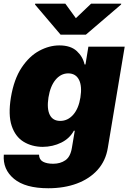

<svg xmlns="http://www.w3.org/2000/svg" viewBox="-40 -797 691 1033"><path d="M219.7 215.8Q96.2 215.8 35.2 165Q-25.9 114.3 -19.5 35.2H169.9Q170.9 62 191.4 73Q211.9 84 246.1 84Q284.7 84 311.8 65.2Q338.9 46.4 346.7 -1L362.3 -93.8H357.4Q335 -52.2 289.8 -29.8Q244.6 -7.3 189.5 -6.8Q131.3 -7.3 86.9 -34.4Q42.5 -61.5 22.9 -119.9Q3.4 -178.2 18.6 -272.5Q35.2 -371.6 76.4 -433.3Q117.7 -495.1 171.4 -523.9Q225.1 -552.7 279.3 -552.7Q339.8 -552.7 372.8 -522.5Q405.8 -492.2 415 -450.2H419.9L435.5 -545.9H630.9L540 -1Q528.8 67.9 485.4 116.5Q441.9 165 373.8 190.4Q305.7 215.8 219.7 215.8ZM284.2 -146.5Q324.7 -146.5 354 -179.9Q383.3 -213.4 392.6 -272.5Q402.3 -333.5 385 -367.7Q367.7 -401.9 327.1 -402.3Q287.1 -401.9 258.8 -367.7Q230.5 -333.5 220.7 -272.5Q211.4 -211.9 227.8 -179.2Q244.1 -146.5 284.2 -146.5ZM311.5 -777.3 368.2 -699.2 450.2 -777.3H612.3L611.3 -772.5L421.9 -610.4H286.1L148.4 -772.5L149.4 -777.3Z"/></svg>

Font: Inter Tight Black
Style: Italic
Weight: 900
Italic angle: -9.39999°
Designer: Rasmus Andersson
Foundry: rsms
Version: Version 3.004; ttfautohint (v1.8.4.7-5d5b)